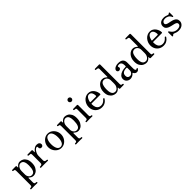

<svg xmlns="http://www.w3.org/2000/svg" viewBox="408 -2455 4372 4372"><g transform="rotate(-45 2594.0 -268.5)"><path d="M52 189Q38 189 38 173Q38 157 52 157Q87 157 96 145Q105 133 105 106V-347Q105 -371 100.5 -379Q96 -387 83 -390Q77 -392 68.5 -393.5Q60 -395 55 -396Q42 -397 42 -412Q42 -418 45.5 -423Q49 -428 56 -428Q59 -428 73.5 -428.5Q88 -429 107 -429Q126 -429 142 -429.5Q158 -430 163 -430Q186 -430 186 -409V-380Q186 -374 189.5 -373Q193 -372 197 -377Q205 -387 219.5 -402.5Q234 -418 257 -430Q280 -442 311 -442Q353 -442 393.5 -420Q434 -398 460.5 -349.5Q487 -301 487 -223Q487 -143 459 -90.5Q431 -38 391 -13Q351 12 313 12Q270 12 244 -4Q218 -20 200 -37Q193 -43 190 -40.5Q187 -38 187 -33V108Q187 136 199.5 146.5Q212 157 246 157Q260 157 260 173Q260 189 246 189Q239 189 221.5 188.5Q204 188 183 187.5Q162 187 146 187Q122 187 92.5 188Q63 189 52 189ZM288 -26Q349 -26 373 -81.5Q397 -137 397 -229Q397 -306 381 -343Q365 -380 341.5 -392Q318 -404 295 -404Q271 -404 246 -386.5Q221 -369 204 -336.5Q187 -304 187 -259V-139Q187 -114 199.5 -87.5Q212 -61 234.5 -43.5Q257 -26 288 -26Z M555 0Q542 0 542 -16Q542 -32 555 -32Q593 -32 608 -43Q623 -54 623 -82V-347Q623 -367 619 -378Q615 -389 603 -390Q595 -391 575.5 -393Q556 -395 549 -396Q536 -397 536 -412Q536 -427 550 -429Q553 -429 571 -429Q589 -429 611.5 -429.5Q634 -430 653 -430Q672 -430 678 -430Q700 -430 700 -407V-355Q700 -352 703 -351Q706 -350 709 -354Q725 -374 745.5 -394Q766 -414 792 -428Q818 -442 849 -442Q896 -442 919.5 -422Q943 -402 943 -370Q943 -352 929.5 -333.5Q916 -315 889 -315Q858 -315 847 -331Q836 -347 836 -358Q836 -361 836 -367Q836 -384 833.5 -392.5Q831 -401 816 -401Q797 -401 777.5 -385Q758 -369 741.5 -343.5Q725 -318 715 -288Q705 -258 705 -230V-84Q705 -55 723.5 -43.5Q742 -32 775 -32Q789 -32 789 -16Q789 0 775 0Q765 0 739.5 -1Q714 -2 664 -2Q622 -2 594 -1Q566 0 555 0Z M1207 12Q1150 12 1102.5 -19Q1055 -50 1027 -101.5Q999 -153 999 -215Q999 -277 1027 -328.5Q1055 -380 1102.5 -411Q1150 -442 1207 -442Q1265 -442 1312.5 -411Q1360 -380 1388 -328.5Q1416 -277 1416 -215Q1416 -153 1388 -101.5Q1360 -50 1312.5 -19Q1265 12 1207 12ZM1207 -19Q1263 -19 1291 -73Q1319 -127 1319 -215Q1319 -303 1291 -357Q1263 -411 1207 -411Q1152 -411 1123.5 -357Q1095 -303 1095 -215Q1095 -127 1123.5 -73Q1152 -19 1207 -19Z M1497 189Q1483 189 1483 173Q1483 157 1497 157Q1532 157 1541 145Q1550 133 1550 106V-347Q1550 -371 1545.5 -379Q1541 -387 1528 -390Q1522 -392 1513.5 -393.5Q1505 -395 1500 -396Q1487 -397 1487 -412Q1487 -418 1490.5 -423Q1494 -428 1501 -428Q1504 -428 1518.5 -428.5Q1533 -429 1552 -429Q1571 -429 1587 -429.5Q1603 -430 1608 -430Q1631 -430 1631 -409V-380Q1631 -374 1634.5 -373Q1638 -372 1642 -377Q1650 -387 1664.5 -402.5Q1679 -418 1702 -430Q1725 -442 1756 -442Q1798 -442 1838.5 -420Q1879 -398 1905.5 -349.5Q1932 -301 1932 -223Q1932 -143 1904 -90.5Q1876 -38 1836 -13Q1796 12 1758 12Q1715 12 1689 -4Q1663 -20 1645 -37Q1638 -43 1635 -40.5Q1632 -38 1632 -33V108Q1632 136 1644.5 146.5Q1657 157 1691 157Q1705 157 1705 173Q1705 189 1691 189Q1684 189 1666.5 188.5Q1649 188 1628 187.5Q1607 187 1591 187Q1567 187 1537.5 188Q1508 189 1497 189ZM1733 -26Q1794 -26 1818 -81.5Q1842 -137 1842 -229Q1842 -306 1826 -343Q1810 -380 1786.5 -392Q1763 -404 1740 -404Q1716 -404 1691 -386.5Q1666 -369 1649 -336.5Q1632 -304 1632 -259V-139Q1632 -114 1644.5 -87.5Q1657 -61 1679.5 -43.5Q1702 -26 1733 -26Z M2025 0Q2011 0 2011 -16Q2011 -32 2025 -32Q2060 -32 2069 -44Q2078 -56 2078 -83V-347Q2078 -372 2073 -380.5Q2068 -389 2055 -390Q2048 -392 2036 -393Q2024 -394 2018 -395Q2005 -398 2005 -412Q2005 -418 2009 -423Q2013 -428 2019 -428Q2022 -428 2038.5 -428.5Q2055 -429 2076 -429Q2097 -429 2114.5 -429.5Q2132 -430 2137 -430Q2160 -430 2160 -406V-83Q2160 -56 2168.5 -44Q2177 -32 2206 -32Q2220 -32 2220 -16Q2220 0 2206 0Q2196 0 2169 -1Q2142 -2 2119 -2Q2095 -2 2065.5 -1Q2036 0 2025 0ZM2112 -573Q2089 -573 2073 -589.5Q2057 -606 2057 -628Q2057 -651 2073 -667Q2089 -683 2112 -683Q2135 -683 2151 -667Q2167 -651 2167 -628Q2167 -606 2151 -589.5Q2135 -573 2112 -573Z M2515 12Q2450 12 2400.5 -17Q2351 -46 2324 -95.5Q2297 -145 2297 -208Q2297 -252 2312.5 -293.5Q2328 -335 2356.5 -368.5Q2385 -402 2424 -422Q2463 -442 2509 -442Q2558 -442 2593 -421Q2628 -400 2651 -367.5Q2674 -335 2685 -299.5Q2696 -264 2696 -235Q2696 -220 2678 -220H2409Q2399 -220 2396 -217Q2393 -214 2393 -206Q2393 -140 2411 -102Q2429 -64 2459 -48Q2489 -32 2524 -32Q2560 -32 2587 -45Q2614 -58 2632 -75Q2650 -92 2660 -105Q2670 -119 2684 -109Q2697 -101 2689 -87Q2679 -70 2656.5 -46.5Q2634 -23 2599 -5.5Q2564 12 2515 12ZM2412 -259H2579Q2598 -259 2598 -276Q2598 -304 2590 -335Q2582 -366 2562 -387.5Q2542 -409 2507 -409Q2477 -409 2455.5 -389Q2434 -369 2420.5 -338Q2407 -307 2400 -272Q2397 -259 2412 -259Z M2958 12Q2919 12 2877.5 -10Q2836 -32 2807.5 -79.5Q2779 -127 2779 -205Q2779 -265 2796.5 -310Q2814 -355 2841 -384Q2868 -413 2898.5 -427.5Q2929 -442 2955 -442Q3000 -442 3028 -426Q3056 -410 3074 -393Q3080 -387 3083 -389.5Q3086 -392 3086 -398V-643Q3086 -664 3079.5 -674Q3073 -684 3056 -686Q3049 -688 3034.5 -689.5Q3020 -691 3014 -692Q3001 -694 3001 -708Q3001 -714 3005 -719Q3009 -724 3015 -724Q3018 -724 3036 -724.5Q3054 -725 3077.5 -725Q3101 -725 3120.5 -725.5Q3140 -726 3145 -726Q3168 -726 3168 -702V-84Q3168 -59 3172.5 -50.5Q3177 -42 3190 -39Q3196 -38 3204.5 -37Q3213 -36 3218 -34Q3231 -33 3231 -18Q3231 -2 3217 -2Q3214 -2 3199 -1.5Q3184 -1 3165 -1Q3146 -1 3129.5 -0.5Q3113 0 3108 0Q3085 0 3085 -21V-46Q3085 -52 3082 -52.5Q3079 -53 3074 -48Q3066 -39 3051 -24.5Q3036 -10 3013.5 1Q2991 12 2958 12ZM2978 -26Q3003 -26 3027.5 -43Q3052 -60 3069 -92.5Q3086 -125 3086 -170V-282Q3086 -313 3073.5 -340.5Q3061 -368 3037 -385.5Q3013 -403 2979 -403Q2919 -403 2894 -347Q2869 -291 2869 -199Q2869 -141 2879.5 -106.5Q2890 -72 2907 -54.5Q2924 -37 2943 -31.5Q2962 -26 2978 -26Z M3422 12Q3390 12 3361.5 -3Q3333 -18 3316 -44.5Q3299 -71 3299 -106Q3299 -158 3332 -192.5Q3365 -227 3420 -244.5Q3475 -262 3541 -262Q3552 -262 3552 -272V-300Q3552 -350 3531.5 -378.5Q3511 -407 3473 -407Q3443 -407 3429.5 -399Q3416 -391 3424 -372Q3437 -344 3420.5 -323.5Q3404 -303 3376 -303Q3354 -303 3340.5 -318Q3327 -333 3327 -352Q3327 -374 3345 -394.5Q3363 -415 3397 -428.5Q3431 -442 3478 -442Q3561 -442 3598.5 -406Q3636 -370 3636 -306V-112Q3636 -78 3645 -62.5Q3654 -47 3667 -47Q3679 -47 3687 -55Q3697 -65 3709 -54Q3717 -46 3709 -34Q3699 -19 3682.5 -6Q3666 7 3638 7Q3614 7 3594 -7Q3574 -21 3562 -46Q3556 -58 3547 -47Q3539 -36 3521 -22Q3503 -8 3478 2Q3453 12 3422 12ZM3467 -42Q3494 -42 3513 -57Q3532 -72 3542 -93Q3552 -114 3552 -133V-217Q3552 -231 3539 -231Q3472 -231 3432 -206Q3392 -181 3392 -122Q3392 -87 3406 -69.5Q3420 -52 3437.5 -47Q3455 -42 3467 -42Z M3941 12Q3902 12 3860.5 -10Q3819 -32 3790.5 -79.5Q3762 -127 3762 -205Q3762 -265 3779.5 -310Q3797 -355 3824 -384Q3851 -413 3881.5 -427.5Q3912 -442 3938 -442Q3983 -442 4011 -426Q4039 -410 4057 -393Q4063 -387 4066 -389.5Q4069 -392 4069 -398V-643Q4069 -664 4062.5 -674Q4056 -684 4039 -686Q4032 -688 4017.5 -689.5Q4003 -691 3997 -692Q3984 -694 3984 -708Q3984 -714 3988 -719Q3992 -724 3998 -724Q4001 -724 4019 -724.5Q4037 -725 4060.5 -725Q4084 -725 4103.5 -725.5Q4123 -726 4128 -726Q4151 -726 4151 -702V-84Q4151 -59 4155.5 -50.5Q4160 -42 4173 -39Q4179 -38 4187.5 -37Q4196 -36 4201 -34Q4214 -33 4214 -18Q4214 -2 4200 -2Q4197 -2 4182 -1.5Q4167 -1 4148 -1Q4129 -1 4112.5 -0.5Q4096 0 4091 0Q4068 0 4068 -21V-46Q4068 -52 4065 -52.5Q4062 -53 4057 -48Q4049 -39 4034 -24.5Q4019 -10 3996.5 1Q3974 12 3941 12ZM3961 -26Q3986 -26 4010.5 -43Q4035 -60 4052 -92.5Q4069 -125 4069 -170V-282Q4069 -313 4056.5 -340.5Q4044 -368 4020 -385.5Q3996 -403 3962 -403Q3902 -403 3877 -347Q3852 -291 3852 -199Q3852 -141 3862.5 -106.5Q3873 -72 3890 -54.5Q3907 -37 3926 -31.5Q3945 -26 3961 -26Z M4500 12Q4435 12 4385.5 -17Q4336 -46 4309 -95.5Q4282 -145 4282 -208Q4282 -252 4297.5 -293.5Q4313 -335 4341.5 -368.5Q4370 -402 4409 -422Q4448 -442 4494 -442Q4543 -442 4578 -421Q4613 -400 4636 -367.5Q4659 -335 4670 -299.5Q4681 -264 4681 -235Q4681 -220 4663 -220H4394Q4384 -220 4381 -217Q4378 -214 4378 -206Q4378 -140 4396 -102Q4414 -64 4444 -48Q4474 -32 4509 -32Q4545 -32 4572 -45Q4599 -58 4617 -75Q4635 -92 4645 -105Q4655 -119 4669 -109Q4682 -101 4674 -87Q4664 -70 4641.5 -46.5Q4619 -23 4584 -5.5Q4549 12 4500 12ZM4397 -259H4564Q4583 -259 4583 -276Q4583 -304 4575 -335Q4567 -366 4547 -387.5Q4527 -409 4492 -409Q4462 -409 4440.5 -389Q4419 -369 4405.5 -338Q4392 -307 4385 -272Q4382 -259 4397 -259Z M4980 12Q4947 12 4916.5 3.5Q4886 -5 4863 -16Q4841 -26 4827 -16Q4823 -13 4818 -8Q4813 -3 4809 1Q4800 10 4790.5 6.5Q4781 3 4781 -10V-129Q4781 -141 4791.5 -143Q4802 -145 4808 -136Q4842 -81 4883.5 -55.5Q4925 -30 4982 -30Q5026 -30 5056.5 -49Q5087 -68 5087 -104Q5087 -131 5065.5 -145Q5044 -159 5010 -167Q4976 -175 4938.5 -183.5Q4901 -192 4867 -206.5Q4833 -221 4811.5 -247.5Q4790 -274 4790 -319Q4790 -350 4805.5 -378Q4821 -406 4854.5 -424Q4888 -442 4940 -442Q4971 -442 4997.5 -435Q5024 -428 5046 -419Q5073 -409 5082 -416Q5086 -419 5091.5 -423.5Q5097 -428 5101 -432Q5109 -438 5116 -436Q5123 -434 5123 -422V-317Q5123 -305 5112 -302.5Q5101 -300 5097 -310Q5075 -364 5035.5 -384.5Q4996 -405 4954 -405Q4906 -405 4881.5 -383.5Q4857 -362 4857 -336Q4857 -311 4878.5 -298Q4900 -285 4933.5 -277.5Q4967 -270 5004.5 -262.5Q5042 -255 5075.5 -240.5Q5109 -226 5130.5 -199Q5152 -172 5152 -125Q5152 -68 5106.5 -28Q5061 12 4980 12Z"/></g></svg>

Font: Zen Old Mincho
Style: Regular
Weight: 400
Designer: Yoshimichi Ohira
Foundry: Positype
Version: Version 1.001